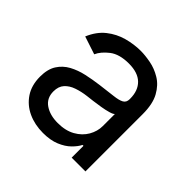

<svg xmlns="http://www.w3.org/2000/svg" viewBox="-146 -697 853 853"><g transform="rotate(45 281.0 -270.5)"><path d="M230 12.7Q178.2 12.7 136 -6.8Q93.8 -26.4 68.8 -64Q43.9 -101.6 43.9 -155.3Q43.9 -202.1 62.5 -231.4Q81.1 -260.7 112.1 -277.6Q143.1 -294.4 180.7 -302.7Q218.3 -311 256.3 -315.9Q305.2 -322.3 335.9 -325.7Q366.7 -329.1 381.6 -337.4Q396.5 -345.7 396.5 -365.7V-368.7Q396.5 -419.4 367.7 -447.5Q338.9 -475.6 282.2 -475.6Q223.1 -475.6 189.9 -450Q156.7 -424.3 144 -395.5L59.6 -423.3Q80.6 -473.1 116.2 -501.2Q151.9 -529.3 194.8 -541Q237.8 -552.7 279.8 -552.7Q307.1 -552.7 342 -546.1Q377 -539.6 409.4 -520Q441.9 -500.5 463.1 -462.2Q484.4 -423.8 484.4 -359.9V0H397.9V-74.2H392.1Q382.8 -55.2 362.3 -34.9Q341.8 -14.6 309.1 -1Q276.4 12.7 230 12.7ZM245.1 -64.9Q293.9 -64.9 327.6 -84Q361.3 -103 378.9 -133.5Q396.5 -164.1 396.5 -197.3V-272.9Q391.1 -266.6 373 -261.5Q355 -256.3 331.8 -252.4Q308.6 -248.5 286.9 -245.8Q265.1 -243.2 252.4 -241.7Q220.7 -237.8 193.1 -228.3Q165.5 -218.8 148.9 -200.4Q132.3 -182.1 132.3 -150.9Q132.3 -108.4 164.3 -86.7Q196.3 -64.9 245.1 -64.9Z"/></g></svg>

Font: Inter-Regular
Style: Regular
Weight: 400
Designer: Rasmus Andersson
Foundry: rsms
Version: Version 4.000;git-a52131595